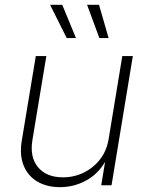

<svg xmlns="http://www.w3.org/2000/svg" viewBox="-20 -773 614 801"><path d="M230.5 7.8Q175.3 7.8 135.7 -15.6Q96.2 -39.1 78.6 -82.5Q61 -126 70.8 -186L129.4 -539.1H173.3L115.2 -188.5Q103.5 -117.7 138.7 -75.4Q173.8 -33.2 242.7 -33.2Q289.1 -33.2 329.6 -53Q370.1 -72.8 397.7 -108.6Q425.3 -144.5 433.1 -192.4L490.2 -539.1H534.2L445.3 0H402.3L422.4 -121.6H431.2Q399.9 -55.2 345.9 -23.7Q292 7.8 230.5 7.8ZM394.5 -614.3 343.3 -752.9H393.1L433.1 -614.3ZM258.3 -614.3 189 -752.9H239.7L296.9 -614.3Z"/></svg>

Font: Inter 18pt ExtraLight
Style: Italic
Weight: 250
Italic angle: -9.3988°
Designer: Rasmus Andersson
Foundry: rsms
Version: Version 4.001;git-66647c0bb